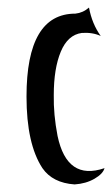

<svg xmlns="http://www.w3.org/2000/svg" viewBox="-20 -421 296 507"><path d="M179 -385Q199 -387 215 -401Q223 -358 246 -326Q224 -336 196 -334Q159 -329 140.5 -284.5Q122 -240 122 -170Q121 -119 132 -62Q157 57 256 23Q252 38 229.5 51Q207 64 177 66Q119 62 92 23Q50 -41 50 -166Q50 -385 179 -385Z"/></svg>

Font: RIT Indira
Style: Bold
Weight: 700
Designer: Sudheer S
Version: 0.9